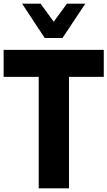

<svg xmlns="http://www.w3.org/2000/svg" viewBox="-26 -1020 582 1040"><path d="M312.5 -814H216.3L93.8 -1000H193.8L265.1 -902.3L336.4 -1000H436ZM536.1 -750V-603.5H347.7V0H183.6V-603.5H-6.3V-750Z"/></svg>

Font: Now
Style: Bold
Weight: 700
Designer: Alfredo Marco Pradil
Foundry: Alfredo Marco Pradil
Version: Version 1.002;PS 001.002;hotconv 1.0.88;makeotf.lib2.5.64775